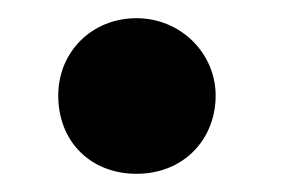

<svg xmlns="http://www.w3.org/2000/svg" viewBox="-20 -167 315 211"><path d="M44 -62C44 -11 80 24 130 24C182 24 217 -14 217 -62C217 -108 179 -147 130 -147C81 -147 44 -110 44 -62Z"/></svg>

Font: Bithumb Trading Sans Bold
Style: Bold
Weight: 700
Designer: Ham Hyungwon
Foundry: Bithumb
Version: Version 0.500;FEAKit 1.0